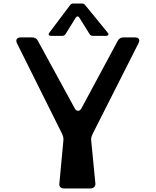

<svg xmlns="http://www.w3.org/2000/svg" viewBox="-20 -1073 886 1093"><path d="M270 -869H335C343 -869 349 -872 353 -879L411 -972C418 -982 426 -982 432 -972L490 -879C494 -872 500 -869 508 -869H584C597 -869 601 -877 593 -887L465 -1044C460 -1050 455 -1053 447 -1053H397C389 -1053 384 -1050 379 -1044L261 -887C253 -877 257 -869 270 -869ZM347 0H493C512 0 524 -11 523 -28L499 -275C498 -289 502 -299 508 -312L768 -826C779 -846 771 -860 748 -860H683C668 -860 657 -854 650 -840L444 -457C433 -437 415 -437 405 -457L196 -840C189 -854 178 -860 163 -860H98C76 -860 67 -846 77 -826L333 -312C339 -299 342 -289 341 -275L318 -28C315 -9 328 0 347 0Z"/></svg>

Font: OpenDyslexic3
Style: Regular
Weight: 400
Designer: Abelardo Gonzalez
Version: Version 3.001;PS 003.001;hotconv 1.0.88;makeotf.lib2.5.64775